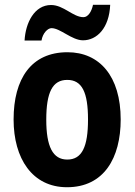

<svg xmlns="http://www.w3.org/2000/svg" viewBox="-20 -775 564 805"><path d="M83 -605H154C159 -636 180 -657 196 -657C233 -657 281 -606 328 -606C386 -606 438 -657 442 -755H370C364 -726 349 -703 330 -703C286 -703 247 -754 194 -754C124 -754 87 -679 83 -605ZM486 -274C486 -456 397 -556 263 -556C111 -556 37 -445 37 -274C37 -111 115 10 261 10C416 10 486 -113 486 -274ZM174 -273C174 -388 200 -440 262 -440C324 -440 349 -388 349 -274C349 -160 324 -106 262 -106C201 -106 174 -161 174 -273Z"/></svg>

Font: Noto Sans Gujarati UI Condensed
Style: Bold
Weight: 700
Width: 3
Designer: Jelle Bosma - Monotype Design Team, Universal Thirst
Foundry: Monotype Imaging Inc.
Version: Version 2.106